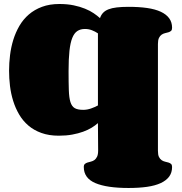

<svg xmlns="http://www.w3.org/2000/svg" viewBox="-20 -667 910 961"><path d="M470.2 -50.8Q457 -39.1 438.7 -27.8Q420.4 -16.6 396.2 -7.8Q372.1 1 341.8 6.6Q311.5 12.2 274.4 12.2Q225.1 12.2 187.3 -1.5Q149.4 -15.1 121.8 -38.8Q94.2 -62.5 75.7 -94.2Q57.1 -126 45.9 -162.1Q34.7 -198.2 30 -236.8Q25.4 -275.4 25.4 -313Q25.4 -351.6 30.3 -391.1Q35.2 -430.7 46.6 -467.8Q58.1 -504.9 77.1 -537.6Q96.2 -570.3 124.3 -594.5Q152.3 -618.7 190.2 -632.8Q228 -647 277.3 -647Q316.9 -647 348.6 -640.4Q380.4 -633.8 405.5 -623.5Q430.7 -613.3 449.2 -600.6Q467.8 -587.9 480.5 -576.2Q485.8 -592.3 496.1 -603Q506.3 -613.8 523.2 -620.4Q540 -627 564.7 -629.9Q589.4 -632.8 623.5 -632.8Q675.8 -632.8 716.3 -627Q756.8 -621.1 784.7 -608.2Q812.5 -595.2 826.9 -575.4Q841.3 -555.7 841.3 -527.8Q841.3 -517.1 836.2 -512.5Q831.1 -507.8 823 -505.4Q814.9 -502.9 805.9 -501Q796.9 -499 788.8 -493.4Q780.8 -487.8 775.6 -477.1Q770.5 -466.3 770.5 -446.8V87.9Q770.5 107.9 775.6 118.4Q780.8 128.9 788.8 134.5Q796.9 140.1 805.9 142.1Q814.9 144 823 146.5Q831.1 148.9 836.2 153.6Q841.3 158.2 841.3 168.9Q841.3 196.8 826.9 216.6Q812.5 236.3 784.7 249.3Q756.8 262.2 716.3 268.1Q675.8 273.9 623.5 273.9Q514.6 273.9 457 249.3Q399.4 224.6 399.4 168.9Q399.4 158.2 404.8 153.6Q410.2 148.9 418 146.5Q425.8 144 435.3 141.8Q444.8 139.6 452.6 134Q460.4 128.4 465.8 117.4Q471.2 106.4 471.2 85.9ZM396.5 -117.2Q416 -117.2 435.5 -124Q455.1 -130.9 470.2 -139.2V-500Q456.5 -509.3 440.2 -515.6Q423.8 -522 405.3 -522Q382.8 -522 367.2 -511.7Q351.6 -501.5 341.8 -477.3Q332 -453.1 327.6 -412.4Q323.2 -371.6 323.2 -311Q323.2 -253.4 324.5 -215.8Q325.7 -178.2 332.5 -156.2Q339.4 -134.3 354.2 -125.7Q369.1 -117.2 396.5 -117.2Z"/></svg>

Font: Corben
Style: Bold
Weight: 700
Designer: vernon adams
Foundry: vernon adams
Version: Version 1.101; ttfautohint (v1.6)